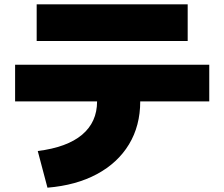

<svg xmlns="http://www.w3.org/2000/svg" viewBox="-20 -795 1040 890"><path d="M155 -95Q291 -112 360.5 -170.5Q430 -229 430 -325H50V-495H950V-325H630Q630 -212 578 -126Q526 -40 429.5 12Q333 64 200 75ZM150 -605V-775H850V-605Z"/></svg>

Font: M PLUS 1 Thin Black
Style: Regular
Weight: 900
Version: Version 1.001